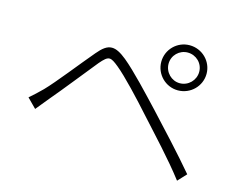

<svg xmlns="http://www.w3.org/2000/svg" viewBox="-91 -815 1138 913"><g transform="rotate(15 478.0 -359.0)"><path d="M663 -567.1C663 -609 697.1 -642 737.9 -642C779.8 -642 813.9 -609 813.9 -567.1C813.9 -525.2 779.8 -491.1 737.9 -491.1C697.1 -491.1 663 -525.2 663 -567.1ZM627.1 -567.1C627.1 -506 676.8 -456 737.9 -456C800.1 -456 850.1 -506 850.1 -567.1C850.1 -628.2 800.1 -677.9 737.9 -677.9C676.8 -677.9 627.1 -628.2 627.1 -567.1ZM61.1 -240.1 105.8 -195C119.7 -210.9 139.9 -237.9 158 -258.9C204.2 -312.9 291.9 -424 340.9 -484C360.8 -507.1 372.9 -518.1 386 -518.1C398.1 -518.1 411.2 -508.9 432.2 -491.8C477.3 -454.9 556.1 -371.1 623.9 -295.1C688.9 -223 777 -130 845.9 -40.1L884.9 -82C815 -165.1 719.8 -267 655.9 -335.9C593.8 -402 511 -491.1 457 -535.2C427.2 -559.3 404.8 -571 383.9 -571C359.7 -571 338.8 -554.7 313.9 -524.9C256.7 -457.7 169 -344.8 122.2 -296.9C99.1 -273.8 83.1 -259.2 61.1 -240.1Z"/></g></svg>

Font: Karasuma Gothic
Style: Light
Weight: 300
Designer: Rasmus Andersson / Ryoko Nishizuka
Foundry: rsms
Version: Version 1.00